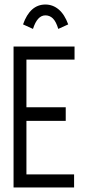

<svg xmlns="http://www.w3.org/2000/svg" viewBox="-20 -830 390 850"><path d="M40 0V-624H310V-566H97V-355H271V-295H97V-58H308V0ZM126 -702 82 -722Q113 -810 181 -810Q214 -810 240 -788Q266 -766 282 -722L238 -702Q228 -735 214 -748.5Q200 -762 181 -762Q145 -762 126 -702Z"/></svg>

Font: Inconsolata ExtraCondensed
Style: Regular
Weight: 400
Width: 2
Monospace: yes
Designer: Raph Levien, Cyreal, Brenton Simpson
Foundry: Raph Levien, Cyreal, Google
Version: Version 3.001; ttfautohint (v1.8.2.53-6de2)